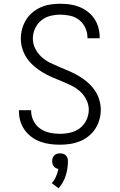

<svg xmlns="http://www.w3.org/2000/svg" viewBox="-20 -763 640 1023"><path d="M299 8Q273 8 246.5 4.5Q220 1 195 -8Q170 -17 148.5 -33Q127 -49 111.5 -70.5Q96 -92 88.5 -117.5Q81 -143 81 -169V-176H146V-171Q146 -144 159 -118.5Q172 -93 194.5 -77.5Q217 -62 244 -56Q271 -50 299 -50Q327 -50 355 -56.5Q383 -63 405.5 -80Q428 -97 440.5 -123.5Q453 -150 453 -178Q453 -206 440 -232Q427 -258 406 -276.5Q385 -295 359.5 -307.5Q334 -320 308 -330.5Q282 -341 256.5 -352Q231 -363 207 -377.5Q183 -392 161.5 -410.5Q140 -429 124 -452Q108 -475 99.5 -502Q91 -529 91 -557Q91 -584 98 -609.5Q105 -635 119 -657.5Q133 -680 153.5 -697Q174 -714 198 -724.5Q222 -735 248.5 -739Q275 -743 301 -743Q327 -743 352.5 -739.5Q378 -736 402 -726.5Q426 -717 447 -701Q468 -685 482.5 -663.5Q497 -642 504 -616.5Q511 -591 511 -566V-559H446V-564Q446 -590 434.5 -615Q423 -640 402 -656.5Q381 -673 354.5 -679Q328 -685 301 -685Q274 -685 247 -678Q220 -671 199 -653.5Q178 -636 166.5 -610.5Q155 -585 155 -557Q155 -529 168 -503.5Q181 -478 202 -459Q223 -440 248 -428Q273 -416 299 -405Q325 -394 351 -383Q377 -372 401 -357.5Q425 -343 446.5 -324.5Q468 -306 484 -283Q500 -260 508.5 -233Q517 -206 517 -178Q517 -151 509.5 -125Q502 -99 487.5 -76.5Q473 -54 451.5 -37Q430 -20 405 -10Q380 0 353 4Q326 8 299 8ZM292 240 256 213Q270 197 278.5 177.5Q287 158 291 137Q284 136 277.5 132.5Q271 129 266.5 123.5Q262 118 260 110.5Q258 103 258 96Q258 87 260.5 79Q263 71 269 65Q275 59 283.5 56.5Q292 54 300 54Q308 54 316.5 56.5Q325 59 331 65Q337 71 339.5 79Q342 87 342 96Q342 135 330 173Q318 211 292 240Z"/></svg>

Font: Iosevka Light Extended
Style: Regular
Weight: 300
Width: 7
Monospace: yes
Designer: Belleve Invis
Foundry: Belleve Invis
Version: Version 32.5.0; ttfautohint (v1.8.4)